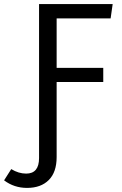

<svg xmlns="http://www.w3.org/2000/svg" viewBox="-88 -708 597 939"><path d="M453 -618H189V-376H417V-307H189V60Q189 134 150.5 172.5Q112 211 44 211Q-19 211 -68 174L-33 119Q3 141 40 141Q103 141 103 65V-688H463Z"/></svg>

Font: FiraGO Book
Style: Regular
Weight: 350
Designer: bBox Type
Foundry: bBox Type GmbH
Version: Version 1.001;PS 001.001;hotconv 1.0.88;makeotf.lib2.5.64775